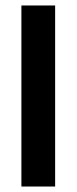

<svg xmlns="http://www.w3.org/2000/svg" viewBox="-20 -680 279 700"><path d="M58 0V-660H181V0Z"/></svg>

Font: Bricolage Grotesque Condensed SemiBold
Style: Regular
Weight: 600
Width: 3
Designer: Mathieu Triay
Foundry: Atelier Triay
Version: Version 1.000;gftools[0.9.30]